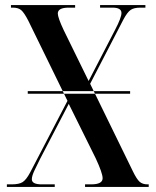

<svg xmlns="http://www.w3.org/2000/svg" viewBox="-20 -734 613 754"><path d="M89 -366V-376H491V-366ZM7 0H195V-10H144Q105 -10 105 -30Q105 -43 115.5 -65Q126 -87 138 -111L250 -326L356 -112Q383 -54 383 -34Q383 -10 338 -10H314V0H564V-10H559Q540 -10 528.5 -20Q517 -30 502 -61L334 -405L465 -658Q480 -686 493 -695Q506 -704 531 -704H551V-714H373V-704H422Q457 -704 457 -683Q457 -665 432 -617L328 -416L230 -616Q207 -665 207 -681Q207 -704 250 -704H275V-714H23V-704H31Q52 -704 63.5 -694Q75 -684 91 -653L245 -338L98 -56Q83 -28 69 -19Q55 -10 26 -10H7Z"/></svg>

Font: Noto Serif Display Condensed Semi
Style: Regular
Weight: 600
Width: 3
Designer: Monotype Design Team
Foundry: Monotype Imaging Inc.
Version: Version 1.900